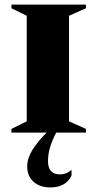

<svg xmlns="http://www.w3.org/2000/svg" viewBox="-20 -580 426 840"><path d="M30 0V-16L97 -49V-511L30 -544V-560H356V-544L282 -511V-49L356 -16V0H226Q209 32 199.5 63Q190 94 190 125Q190 183 243 183Q255 183 268 178.5Q281 174 289 165H293V188Q268 240 200 240Q154 240 126.5 215Q99 190 99 148Q99 113 121.5 76.5Q144 40 184 0Z"/></svg>

Font: Spectral SC ExtraBold
Style: Regular
Weight: 800
Designer: Jean-Baptiste Levee
Foundry: Production Type
Version: Version 2.001